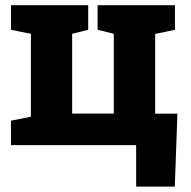

<svg xmlns="http://www.w3.org/2000/svg" viewBox="-20 -548 721 725"><path d="M494.1 156.7V0H21.5V-92.3L96.7 -107.4V-420.4L21.5 -435.5V-528.3H313V-435.5L252.4 -420.4V-119.1H409.7V-420.4L348.6 -435.5V-528.3H640.6V-435.5L565.9 -419.9V-118.7H649.9L640.1 156.7Z"/></svg>

Font: Roboto Slab ExtraBold
Style: Regular
Weight: 800
Designer: Google
Version: Version 2.001; ttfautohint (v1.8.3)